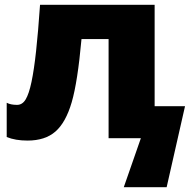

<svg xmlns="http://www.w3.org/2000/svg" viewBox="-20 -573 793 796"><path d="M621.1 -132.8H747.1L670.9 203.1H493.2L564 0H430.2V-411.1H317.9Q301.8 -232.9 277.3 -149.2Q252.9 -65.4 210 -27.8Q167 9.8 94.2 9.8Q43.5 9.8 7.8 -4.9V-147Q23.9 -138.2 50.8 -138.2Q72.8 -138.2 86.4 -160.9Q100.1 -183.6 110.6 -233.4Q121.1 -283.2 129.6 -361.3Q138.2 -439.5 146 -553.2H621.1Z"/></svg>

Font: Open Sans ExtBd
Style: Bold
Weight: 800
Foundry: Ascender Corporation
Version: Version 1.10